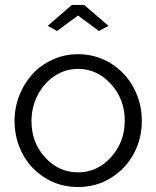

<svg xmlns="http://www.w3.org/2000/svg" viewBox="-20 -750 635 780"><path d="M173.8 -645 272 -730H321.8L420.9 -645L381.8 -624L296.9 -687L211.9 -624ZM39.1 -258.8Q39.1 -313 58.6 -362.5Q78.1 -412.1 111.8 -449Q145.5 -485.8 193.8 -507.8Q242.2 -529.8 296.9 -529.8Q370.1 -529.8 429.9 -492.7Q489.7 -455.6 522.9 -393.6Q556.2 -331.5 556.2 -258.8Q556.2 -186.5 523.2 -125.2Q490.2 -64 430.4 -27.1Q370.6 9.8 296.9 9.8Q223.1 9.8 163.6 -27.1Q104 -64 71.5 -125.2Q39.1 -186.5 39.1 -258.8ZM296.9 -470.2Q246.1 -470.2 202.6 -441.9Q159.2 -413.6 133.5 -364.5Q107.9 -315.4 107.9 -257.8Q107.9 -170.9 163.3 -110.4Q218.8 -49.8 296.9 -49.8Q375 -49.8 430.9 -111.3Q486.8 -172.9 486.8 -259.8Q486.8 -346.7 430.9 -408.4Q375 -470.2 296.9 -470.2Z"/></svg>

Font: Rawline
Style: Regular
Weight: 400
Designer: Matt McInerney, Pablo Impallari, Rodrigo Fuenzalida
Foundry: Matt McInerney, Pablo Impallari, Rodrigo Fuenzalida
Version: Version 4.020;PS 004.020;hotconv 1.0.88;makeotf.lib2.5.64775